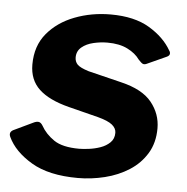

<svg xmlns="http://www.w3.org/2000/svg" viewBox="-45 -584 619 637"><g transform="rotate(5 265.0 -265.0)"><path d="M237 10Q140 10 82 -24.5Q24 -59 2 -106Q-5 -121 9 -129L74 -160Q84 -165 91.5 -164Q99 -163 105 -153Q120 -126 148.5 -106.5Q177 -87 233 -87Q246 -87 265.5 -89.5Q285 -92 303.5 -98.5Q322 -105 335 -117.5Q348 -130 348 -150Q348 -165 334 -176.5Q320 -188 286 -197L187 -222Q120 -239 87 -270Q54 -301 54 -352Q54 -414 88.5 -455.5Q123 -497 179 -518.5Q235 -540 299 -540Q378 -540 428 -510Q478 -480 502 -438Q506 -433 505.5 -427Q505 -421 497 -417L431 -387Q424 -384 419 -386Q414 -388 404 -399Q390 -419 363 -432.5Q336 -446 296 -446Q273 -446 249.5 -440.5Q226 -435 210.5 -422Q195 -409 195 -388Q195 -374 204 -364.5Q213 -355 242 -346L352 -319Q424 -302 455 -263.5Q486 -225 486 -177Q486 -129 464.5 -93.5Q443 -58 407 -35Q371 -12 326.5 -1Q282 10 237 10Z"/></g></svg>

Font: Libre Franklin
Style: Bold Italic
Weight: 700
Italic angle: -8°
Designer: Pablo Impallari, Rodrigo Fuenzalida, Nhung Nguyen
Foundry: Impallari Type
Version: Version 3.000